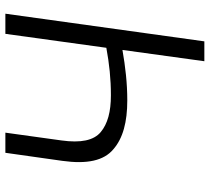

<svg xmlns="http://www.w3.org/2000/svg" viewBox="-53 -728 781 715"><g transform="rotate(90 337.5 -370.5)"><path d="M503 -209 474 0H549L579 -212C592 -305 578 -367 536 -402C495 -438 434 -454 354 -454C290 -454 229 -447 166 -436L208 -741H134L31 0H106L158 -376C218 -387 273 -393 335 -393C396 -393 441 -381 472 -355C503 -329 513 -281 503 -209Z"/></g></svg>

Font: Cheyenne Sans Light
Style: Italic
Weight: 300
Italic angle: -8.13011°
Designer: The Public Sans project authors (U.S. Web Design System), Libre Franklin designed by Pablo Impallari and Rodrigo Fuenzal
Foundry: The Cheyenne Sans Project Authors
Version: Version 2.007